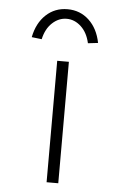

<svg xmlns="http://www.w3.org/2000/svg" viewBox="-53 -781 515 819"><g transform="rotate(5 204.0 -371.5)"><path d="M178 0V-520H228V0ZM104 -606 61 -611Q73 -672 111 -707.5Q149 -743 203 -743Q257 -743 295 -707.5Q333 -672 345 -611L302 -606Q292 -651 264.5 -676.5Q237 -702 203 -702Q169 -702 141.5 -676.5Q114 -651 104 -606Z"/></g></svg>

Font: Lexend Tera ExtraLight
Style: Regular
Weight: 250
Designer: Bonnie Shaver-Troup, Thomas Jockin
Foundry: Lexend
Version: Version 1.007